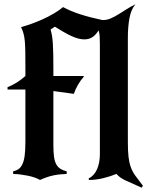

<svg xmlns="http://www.w3.org/2000/svg" viewBox="-20 -808 686 892"><path d="M41 -12Q55 -15 65.5 -22Q76 -29 83.5 -44Q91 -59 94.5 -84Q98 -109 98 -149V-392H15V-403Q59 -420 98 -455V-497Q98 -542 97.5 -571Q97 -600 95 -619.5Q93 -639 89 -653Q85 -667 78 -682Q100 -688 126.5 -697.5Q153 -707 179.5 -719Q206 -731 230.5 -745.5Q255 -760 273 -775Q308 -756 353 -741.5Q398 -727 455 -715H461Q477 -715 494.5 -722.5Q512 -730 530.5 -741.5Q549 -753 568.5 -765.5Q588 -778 609 -788Q589 -764 581.5 -724Q574 -684 574 -632V-148Q574 -107 577 -80Q580 -53 587.5 -32Q595 -11 609 8.5Q623 28 644 55L638 64Q611 51 593 43.5Q575 36 562.5 30Q550 24 540.5 17.5Q531 11 521 0Q492 12 458.5 20Q425 28 393 28L392 21Q418 8 431 -22Q444 -52 444 -92V-605Q444 -625 443 -639.5Q442 -654 438 -667Q424 -644 408 -634.5Q392 -625 372 -625Q345 -625 311 -641Q277 -657 235 -684L215 -671Q219 -657 221.5 -642.5Q224 -628 225.5 -606Q227 -584 227.5 -553Q228 -522 228 -477V-455H369V-451Q355 -436 342.5 -414.5Q330 -393 323 -372L228 -385V-133Q228 -101 231 -79.5Q234 -58 241.5 -44.5Q249 -31 261 -23.5Q273 -16 290 -12V0Q256 1 227.5 7Q199 13 166 28Q143 15 108 8Q73 1 41 0Z"/></svg>

Font: New Rocker
Style: Regular
Weight: 400
Designer: Pablo Impallari, Brenda Gallo, Rodrigo Fuenzalida
Foundry: Pablo Impallari, Brenda Gallo, Rodrigo Fuenzalida
Version: Version 1.000; ttfautohint (v0.93) -l 8 -r 50 -G 200 -x 14 -